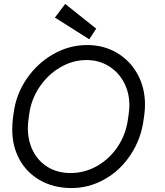

<svg xmlns="http://www.w3.org/2000/svg" viewBox="-20 -930 835 972"><path d="M42 -275Q42 -301 45 -328L49 -357Q61 -452 115 -531Q169 -610 250 -656Q331 -702 421 -702Q505 -702 572 -662.5Q639 -623 676.5 -554Q714 -485 714 -401Q714 -377 711 -353L707 -324Q694 -226 641 -146Q588 -66 508 -21.5Q428 23 338 22Q250 21 182.5 -17.5Q115 -56 78.5 -123Q42 -190 42 -275ZM628 -328 632 -357Q635 -377 635 -397Q635 -461 607 -513.5Q579 -566 529.5 -596Q480 -626 418 -626Q348 -626 285 -589Q222 -552 180 -489.5Q138 -427 128 -353L124 -324Q121 -303 121 -282Q121 -216 148 -164Q175 -112 224 -83Q273 -54 337 -54Q409 -54 472 -90Q535 -126 576.5 -188.5Q618 -251 628 -328ZM258 -841 310 -910 467 -785 432 -731Z"/></svg>

Font: Bellota Text
Style: Bold Italic
Weight: 700
Italic angle: -7.5°
Designer: Kemie Guaida
Foundry: Kemie Guaida
Version: Version 4.001